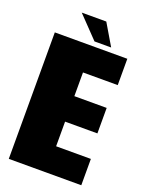

<svg xmlns="http://www.w3.org/2000/svg" viewBox="-152 -888 733 963"><g transform="rotate(20 214.5 -407.0)"><path d="M19.5 0H406.5V-140.5H221V-272H393.5V-408H221V-534.5H406.5V-675H19.5ZM222 -700.5H311L243.5 -814.5H112.5Z"/></g></svg>

Font: Anybody Condensed Black
Style: Regular
Weight: 900
Width: 3
Designer: Tyler Finck
Foundry: Etcetera Type Company
Version: Version 1.113;gftools[0.9.25]